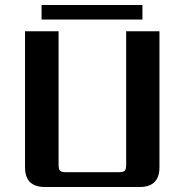

<svg xmlns="http://www.w3.org/2000/svg" viewBox="-20 -747 738 767"><path d="M214 -622V-90Q214 -70 220 -64.5Q226 -59 245 -59H453Q472 -59 478 -64.5Q484 -70 484 -90V-622H617V-79Q617 0 538 0H159Q80 0 80 -79V-622ZM146 -669V-727H549V-669Z"/></svg>

Font: Sarpanch SemiBold
Style: Regular
Weight: 600
Designer: Manushi Parikh (Devanagari and Latin), Jyotish Sonowal (Devanagari)
Foundry: Indian Type Foundry
Version: Version 2.004;PS 1.0;hotconv 1.0.78;makeotf.lib2.5.61930; tt